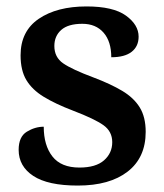

<svg xmlns="http://www.w3.org/2000/svg" viewBox="-20 -567 509 597"><path d="M222 10Q129 10 83.5 -20Q38 -50 38 -101Q38 -142 63.5 -157.5Q89 -173 116 -173Q116 -115 143 -80.5Q170 -46 227 -46Q278 -46 303.5 -68.5Q329 -91 329 -125Q329 -158 302 -177.5Q275 -197 207 -223Q152 -244 116 -266Q80 -288 62 -318Q44 -348 44 -395Q44 -470 100.5 -508.5Q157 -547 249 -547Q332 -547 371.5 -518.5Q411 -490 411 -453Q411 -423 389.5 -406Q368 -389 326 -389Q326 -438 302 -465.5Q278 -493 236 -493Q192 -493 170.5 -474Q149 -455 149 -424Q149 -389 176.5 -370Q204 -351 271 -326Q324 -306 360 -284.5Q396 -263 414.5 -233Q433 -203 433 -157Q433 -77 377 -33.5Q321 10 222 10Z"/></svg>

Font: Noto Serif Telugu SemiBold
Style: Regular
Weight: 600
Designer: Jelle Bosma - Monotype Design Team
Foundry: Monotype Imaging Inc.
Version: Version 2.005; ttfautohint (v1.8.4.7-5d5b)